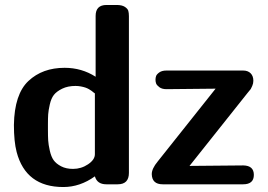

<svg xmlns="http://www.w3.org/2000/svg" viewBox="-20 -742 1077 773"><path d="M591 -41Q591 -63 615 -92L848 -385L650 -383Q632 -383 621.5 -391Q611 -399 608.5 -406Q606 -413 606 -421Q606 -429 608.5 -436Q611 -443 621.5 -450.5Q632 -458 650 -458H959Q978 -458 989 -447Q1000 -436 1000 -417Q1000 -406 995.5 -396Q991 -386 989.5 -383.5Q988 -381 976 -367L743 -74L960 -76Q1002 -75 1002 -38Q1002 0 959 0H635Q592 0 591 -41ZM36 -239Q38 -363 94.5 -416Q151 -469 240 -469Q309 -469 365 -433V-678Q365 -722 409 -722H449Q471 -722 482.5 -714.5Q494 -707 496.5 -698.5Q499 -690 499 -677V-46Q499 0 454 0H408Q371 0 362 -32Q302 11 235 11Q84 11 47 -130Q36 -172 36 -239ZM173 -221Q173 -193 174 -176.5Q175 -160 180.5 -135.5Q186 -111 196 -97Q206 -83 226 -72.5Q246 -62 274 -62Q307 -62 334.5 -80.5Q362 -99 362 -121V-366Q361 -366 357 -369.5Q353 -373 349 -376Q345 -379 338 -383Q331 -387 323.5 -389.5Q316 -392 305.5 -394Q295 -396 284 -396Q253 -396 230.5 -385Q208 -374 197 -360Q186 -346 180.5 -321.5Q175 -297 174 -282Q173 -267 173 -242Z"/></svg>

Font: CMU Sans Serif
Style: Bold
Weight: 700
Version: Version 0.7.0